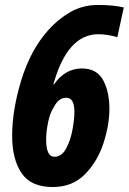

<svg xmlns="http://www.w3.org/2000/svg" viewBox="-20 -744 519 774"><path d="M421 -305Q421 -375 395.5 -421.5Q370 -468 310 -468Q242 -468 197 -403H195Q251 -606 376 -606Q413 -606 453 -594L479 -714Q437 -724 375 -724Q313 -724 263 -695Q213 -666 175 -623Q104 -544 66.5 -423Q29 -302 29 -196Q29 -102 67 -46Q105 10 192 10Q272 10 322.5 -41.5Q373 -93 397 -166.5Q421 -240 421 -305ZM166 -182Q166 -213 174 -251.5Q182 -290 197 -312Q216 -350 247 -350Q280 -350 280 -293Q280 -266 272.5 -223Q265 -180 247 -146Q229 -112 199 -112Q166 -112 166 -182Z"/></svg>

Font: Noto Sans UI Condensed ExtraBold
Style: Italic
Weight: 800
Width: 3
Designer: Monotype Design Team
Foundry: Monotype Imaging Inc.
Version: 1.001